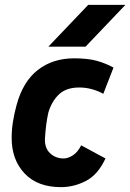

<svg xmlns="http://www.w3.org/2000/svg" viewBox="-20 -760 536 790"><path d="M231 10Q134 10 81 -46.5Q28 -103 28 -192Q28 -227 33.5 -260.5Q39 -294 48 -327Q74 -424 135.5 -472Q197 -520 285 -520Q341 -520 377.5 -510Q414 -500 447 -482L405 -374Q386 -385 360 -392.5Q334 -400 306 -400Q253 -400 223 -372Q193 -344 179 -297Q174 -275 170.5 -249Q167 -223 165 -191Q163 -151 186 -129.5Q209 -108 242 -108Q260 -108 280 -121Q300 -134 314 -162L414 -108Q383 -41 333.5 -15.5Q284 10 231 10ZM179 -568 343 -740H496L332 -568Z"/></svg>

Font: Finlandica
Style: Bold Italic
Weight: 700
Italic angle: -8°
Designer: Niklas Ekholm, Juho Hiilivirta, Jaakko Suomalainen
Foundry: Helsinki Type Studio
Version: Version 1.064; ttfautohint (v1.8.4.7-5d5b)